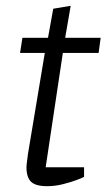

<svg xmlns="http://www.w3.org/2000/svg" viewBox="-20 -637 366 660"><path d="M142 3Q102 3 86.5 -12.5Q71 -28 71 -62Q71 -70 73 -83.5Q75 -97 76 -107L134 -455H49L57 -507H145L163 -607L223 -617L204 -507H326L319 -455H196L137 -62H269V-29Q266 -27 245.5 -19Q225 -11 197 -4Q169 3 142 3Z"/></svg>

Font: Faustina Light
Style: Italic
Weight: 300
Italic angle: -8°
Designer: Alfonso Garcia
Foundry: http://www.omnibus-type.com
Version: Version 1.200